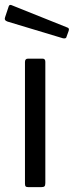

<svg xmlns="http://www.w3.org/2000/svg" viewBox="-26 -772 305 792"><path d="M161 -17Q161 -7 157.5 -3.5Q154 0 143 0H92Q83 0 80 -3Q77 -6 77 -14V-516Q77 -530 89 -530H150Q161 -530 161 -517ZM10 -746Q13 -754 21 -751L253 -658Q261 -655 257 -644L249 -622Q248 -616 244.5 -614.5Q241 -613 234 -614L5 -683Q-10 -688 -5 -701Z"/></svg>

Font: Libre Franklin Thin
Style: Regular
Weight: 400
Version: Version 3.000